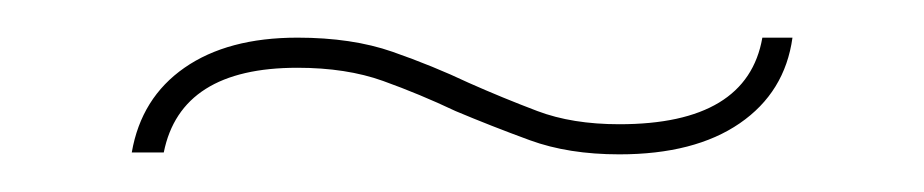

<svg xmlns="http://www.w3.org/2000/svg" viewBox="-20 -626 491 102"><path d="M309 -544Q282 -544 261.5 -551.5Q241 -559 222 -567Q203 -576 183.5 -583Q164 -590 138 -590Q76 -590 67 -545H50Q55 -574 78 -590Q101 -606 138 -606Q167 -606 188.5 -598.5Q210 -591 229 -582Q247 -574 265.5 -567Q284 -560 309 -560Q377 -560 385 -606H401Q397 -577 373 -560.5Q349 -544 309 -544Z"/></svg>

Font: Alumni Sans Pinstripe
Style: Regular
Weight: 400
Designer: Robert E. Leuschke
Foundry: Robert E. Leuschke
Version: Version 1.010; ttfautohint (v1.8.4.7-5d5b)